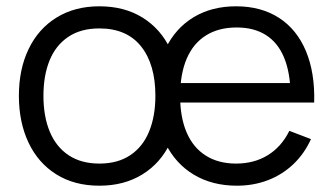

<svg xmlns="http://www.w3.org/2000/svg" viewBox="-20 -575 1059 610"><path d="M732.7 15Q654.7 15 596.2 -19.8Q537.8 -54.7 506.1 -118.7Q474.3 -182.7 474.3 -267.7Q474.3 -355.3 505.8 -420.2Q537.2 -485.2 594.8 -520.1Q652.5 -555 730 -555Q809.3 -555 866.2 -518.4Q923 -481.8 951.9 -412.9Q980.8 -344 978.2 -249.3H903.3V-275.3Q902 -345.5 882.3 -392.6Q862.7 -439.7 824.8 -463.7Q787 -487.7 732 -487.7Q674.3 -487.7 634 -462.2Q593.7 -436.8 573 -388.2Q552.3 -339.5 552.3 -270Q552.3 -202.2 573 -154.1Q593.7 -106 633.7 -80.7Q673.7 -55.3 730 -55.3Q787.5 -55.3 830.9 -82Q874.3 -108.7 899.3 -159.3L968 -133Q946.7 -86.2 911.5 -52.9Q876.3 -19.7 830.7 -2.3Q785 15 732.7 15ZM526.3 -249.3V-311H939V-249.3ZM295.7 15Q216.5 15 158.8 -21.1Q101.2 -57.2 70.6 -121.9Q40 -186.7 40 -270.7Q40 -355.2 71.1 -419.6Q102.2 -484 160.1 -519.5Q218 -555 295.7 -555Q375.2 -555 432.9 -519.1Q490.7 -483.2 521.2 -418.8Q551.7 -354.5 551.7 -270.7Q551.7 -185.7 520.9 -121.1Q490.2 -56.5 432.2 -20.8Q374.3 15 295.7 15ZM295.7 -55.3Q354.2 -55.3 394.1 -82.1Q434 -108.8 453.8 -157.4Q473.7 -206 473.7 -270.7Q473.7 -370.5 428.2 -427.6Q382.7 -484.7 295.7 -484.7Q236.5 -484.7 196.8 -457.8Q157 -431 137.5 -383Q118 -335 118 -270.7Q118 -205 138.2 -156.5Q158.5 -108 198.2 -81.7Q238 -55.3 295.7 -55.3Z"/></svg>

Font: Manrope
Style: Regular
Weight: 400
Designer: Mikhail Sharanda
Foundry: Mikhail Sharanda
Version: Version 4.503